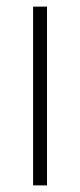

<svg xmlns="http://www.w3.org/2000/svg" viewBox="-20 -560 242 580"><path d="M80 0V-540H122V0Z"/></svg>

Font: Vela Sans ExtLt
Style: Regular
Weight: 200
Designer: Principal design: Mikhail Sharanda - project Manrope.
Design modification: Ravid Balaliev
Foundry: Mikhail Sharanda
Version: Version 1.001